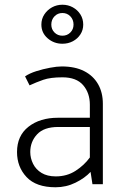

<svg xmlns="http://www.w3.org/2000/svg" viewBox="-20 -779 519 812"><path d="M108 -136Q108 -180 137 -211Q166 -242 226 -242H360V-113Q336 -80 299.5 -56.5Q263 -33 216 -33Q180 -33 156 -47.5Q132 -62 120 -86Q108 -110 108 -136ZM105 -418Q133 -431 163 -441.5Q193 -452 244 -452Q303 -452 331.5 -419Q360 -386 360 -336V-281H225Q149 -281 100.5 -243Q52 -205 52 -136Q52 -73 92.5 -30Q133 13 215 13Q260 13 299.5 -6.5Q339 -26 363 -52L371 0H415V-340Q415 -388 394.5 -423.5Q374 -459 335.5 -478.5Q297 -498 241 -498Q221 -498 191.5 -492.5Q162 -487 133.5 -478Q105 -469 86 -456ZM244 -759Q220 -759 200 -748Q180 -737 167.5 -718Q155 -699 155 -675Q155 -640 181.5 -617Q208 -594 244 -594Q268 -594 288 -604.5Q308 -615 320 -633.5Q332 -652 332 -675Q332 -699 320 -718Q308 -737 288 -748Q268 -759 244 -759ZM244 -628Q224 -628 210.5 -641.5Q197 -655 197 -675Q197 -696 210.5 -710Q224 -724 244 -724Q264 -724 277.5 -710Q291 -696 291 -675Q291 -655 277.5 -641.5Q264 -628 244 -628Z"/></svg>

Font: Catamaran ExtraLight
Style: Regular
Weight: 250
Designer: Pria Ravichandran
Version: Version 2.000